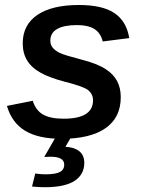

<svg xmlns="http://www.w3.org/2000/svg" viewBox="-20 -557 578 784"><path d="M473.1 -160.2Q473.1 -77.1 411.1 -33.7Q349.1 9.8 231 9.8Q137.2 9.8 82.8 -22.9Q28.3 -55.7 8.3 -124.5L113.8 -145.5Q126 -106.4 155.5 -89.4Q185.1 -72.3 240.2 -72.3Q359.9 -72.3 359.9 -147.5Q359.9 -173.8 337.9 -190.4Q315.9 -205.6 243.2 -223.6Q183.1 -239.7 147.9 -258.8Q108.9 -280.3 90.8 -310.1Q72.8 -339.8 72.8 -379.9Q72.8 -455.6 132.6 -496.1Q192.4 -536.6 302.2 -536.6Q398.4 -536.6 447.5 -503.4Q496.6 -470.2 507.8 -401.4L399.4 -387.7Q390.6 -423.3 364.7 -439Q338.9 -454.6 294.4 -454.6Q240.7 -454.6 213.1 -438.5Q185.5 -422.4 185.5 -391.1Q185.5 -373.5 195.6 -361.8Q205.6 -350.1 224.1 -340.8Q242.2 -332 311.5 -314Q377 -297.4 412.1 -274.4Q443.4 -253.9 458.3 -225.8Q473.1 -197.8 473.1 -160.2ZM247.1 42.5Q282.7 43.9 303.5 60.3Q324.2 76.7 324.2 107.9Q324.2 155.3 284.7 181.4Q245.1 207.5 162.6 207.5Q150.4 207.5 137.5 206.8Q124.5 206.1 110.8 204.6L124 151.4Q144.5 154.8 165 154.8Q206.1 154.8 224.1 145.5Q242.2 136.2 242.2 115.2Q242.2 83 187 83Q179.2 83.5 172.6 83.5Q166 83.5 160.6 84L209 0H272Z"/></svg>

Font: Arimo SemiBold
Style: Italic
Weight: 600
Italic angle: -12°
Version: Version 1.33